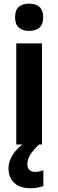

<svg xmlns="http://www.w3.org/2000/svg" viewBox="-20 -781 315 1038"><path d="M207 -546.4V0H67.9V-546.4ZM137.7 -761.2Q172.4 -761.2 192.9 -743.9Q213.4 -726.6 213.4 -687Q213.4 -648.4 192.6 -631.1Q171.9 -613.8 137.7 -613.8Q103.5 -613.8 82.5 -631.1Q61.5 -648.4 61.5 -687Q61.5 -727.1 82 -744.1Q102.5 -761.2 137.7 -761.2ZM127.9 106.4Q127.9 126.5 138.9 137.5Q149.9 148.4 168.5 148.4Q182.6 148.4 194.6 145.5Q206.5 142.6 214.4 139.6V225.1Q201.2 229.5 184.1 233.2Q167 236.8 144.5 236.8Q87.4 236.8 56.6 207.3Q25.9 177.7 25.9 128.9Q25.9 102.5 37.6 76.7Q49.3 50.8 71.3 27.1Q93.3 3.4 124 -16.1L190.9 0Q157.7 32.7 142.8 57.1Q127.9 81.5 127.9 106.4Z"/></svg>

Font: Open Sans SemiCondensed
Style: Bold
Weight: 700
Width: 4
Designer: Monotype Design Team
Foundry: Monotype Imaging Inc.
Version: Version 3.003